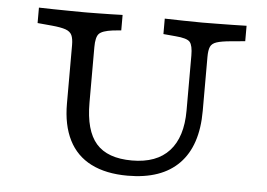

<svg xmlns="http://www.w3.org/2000/svg" viewBox="-45 -630 974 700"><g transform="rotate(5 441.5 -280.0)"><path d="M202.4 -369.4V-445.2Q202.4 -468.7 196.5 -481.6Q190.5 -494.5 173.4 -500.6Q156.3 -506.6 122.8 -509.7L70.2 -514.5V-571Q94.1 -570.2 123.2 -569.8Q152.3 -569.4 181.4 -569Q210.5 -568.5 234.7 -568.5H242.8H247Q266.3 -568.5 288.9 -569Q311.5 -569.4 334.6 -569.8Q357.6 -570.2 376.4 -571V-514.5L345.5 -511.4Q307 -506.5 295.5 -494Q284 -481.6 284 -445.2V-369.4ZM445.4 11.3Q366.1 11.3 311.7 -16.2Q257.3 -43.7 229.9 -98.1Q202.4 -152.5 202.4 -231.5V-369.4H284V-242Q284 -139.8 325.3 -92.6Q366.6 -45.3 456.2 -45.3Q546.4 -45.3 592.7 -96.1Q639 -146.9 639 -243.7V-369.4H697.9V-247.7Q697.9 -120.5 633.6 -54.6Q569.4 11.3 445.4 11.3ZM639 -369.4V-445.2Q639 -482.3 628.2 -494.8Q617.5 -507.3 575.2 -510.5L530.7 -514.5V-571Q561.2 -570.2 599.7 -569.4Q638.2 -568.5 668 -568.5Q691.8 -568.5 720.7 -569Q749.6 -569.4 778.4 -569.8Q807.2 -570.2 830.1 -571V-514.5L777.5 -509.7Q743.2 -506.6 726.1 -500.9Q709.1 -495.3 703.5 -482.8Q697.9 -470.2 697.9 -445.2V-369.4Z"/></g></svg>

Font: Playfair 5pt SemiExpanded Light
Style: Regular
Weight: 300
Width: 6
Designer: Claus Eggers Sørensen
Foundry: Claus Eggers Sørensen
Version: Version 2.203